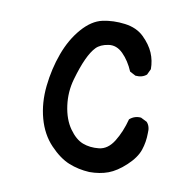

<svg xmlns="http://www.w3.org/2000/svg" viewBox="-62 -551 623 614"><g transform="rotate(10 250.0 -244.0)"><path d="M266 0Q230 -2 199 -14.5Q168 -27 136.5 -60Q105 -93 91.5 -142.5Q78 -192 84 -248Q90 -304 108.5 -354.5Q127 -405 158 -440.5Q189 -476 223.5 -483.5Q258 -491 296.5 -486Q335 -481 358.5 -458Q382 -435 392.5 -410.5Q403 -386 403 -358L394 -339Q380 -327 358 -329L339 -339Q325 -372 303.5 -393.5Q282 -415 256 -411Q230 -407 216.5 -393Q203 -379 190.5 -352Q178 -325 166 -283Q154 -241 160 -197Q166 -153 186.5 -124Q207 -95 230.5 -86Q254 -77 283 -80Q312 -83 331.5 -114.5Q351 -146 362 -188Q378 -202 399 -200L419 -190Q431 -177 429 -155Q429 -126 420 -99.5Q411 -73 382.5 -46.5Q354 -20 327 -10Q300 0 266 0Z"/></g></svg>

Font: Kosefont JP
Style: Regular
Weight: 400
Designer: Nozomi Seto 瀬戸のぞみ
Version: Version 3.00;June 19, 2020